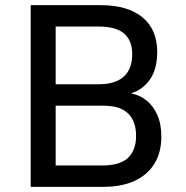

<svg xmlns="http://www.w3.org/2000/svg" viewBox="-20 -725 720 745"><path d="M99 0V-705H371Q475 -705 532.5 -658Q590 -611 590 -523Q590 -457 562 -417Q534 -377 491 -364V-362Q522 -356 548 -335.5Q574 -315 590 -280Q606 -245 606 -194Q606 -133 579 -89.5Q552 -46 502 -23Q452 0 380 0ZM196 -83H376Q403 -83 424.5 -87.5Q446 -92 462 -101.5Q478 -111 488 -125.5Q498 -140 503 -158Q508 -176 508 -197Q508 -222 502.5 -241Q497 -260 486.5 -274Q476 -288 460 -297.5Q444 -307 423.5 -311Q403 -315 377 -315H196ZM196 -398H363Q427 -398 460 -427.5Q493 -457 493 -515Q493 -568 461.5 -595Q430 -622 362 -622H196Z"/></svg>

Font: Nunito Sans 7pt SemiCondensed Medium
Style: Regular
Weight: 500
Width: 4
Designer: Vernon Adams
Foundry: Vernon Adams
Version: Version 3.101;gftools[0.9.27]